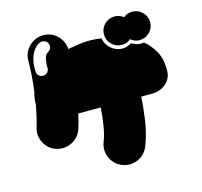

<svg xmlns="http://www.w3.org/2000/svg" viewBox="-125 -833 1251 1188"><g transform="rotate(-15 500.0 -239.5)"><path d="M821 -693Q858 -693 885 -666.5Q912 -640 912 -602Q912 -564 885 -537.5Q858 -511 821 -511Q804 -511 790 -516.5Q776 -522 764 -532Q752 -522 738 -516.5Q724 -511 707 -511Q670 -511 643 -537.5Q616 -564 616 -602Q616 -640 643 -666.5Q670 -693 707 -693Q739 -693 764 -673Q789 -693 821 -693ZM842 -490Q883 -457 909.5 -408.5Q936 -360 936 -292Q936 -256 923 -233.5Q910 -211 893.5 -199Q877 -187 864 -182Q851 -177 851 -177Q833 -171 810 -171Q794 -171 776 -171Q758 -171 739 -171Q736 -105 724 -22.5Q712 60 683 134Q670 167 643 188Q616 209 582.5 214.5Q549 220 516 207Q482 194 461 167Q440 140 434.5 106Q429 72 442 39Q457 2 466.5 -53Q476 -108 480 -171Q455 -171 417 -171Q379 -171 336 -171Q331 -147 325 -124Q319 -101 312 -80Q302 -46 276.5 -23Q251 0 217.5 8Q184 16 150 6Q116 -4 93 -29.5Q70 -55 62 -88.5Q54 -122 65 -156Q83 -216 97 -293Q97 -335 108 -371Q122 -474 122 -566Q122 -602 139.5 -631Q157 -660 186.5 -677.5Q216 -695 251 -695Q286 -695 314.5 -678.5Q343 -662 360.5 -634Q378 -606 380 -572Q380 -572 402 -576Q424 -580 456 -584.5Q488 -589 520 -589Q535 -589 552.5 -587.5Q570 -586 582.5 -584.5Q595 -583 595 -583Q602 -542 633.5 -515Q665 -488 707 -488Q722 -488 736 -493Q750 -498 764 -506Q778 -498 792 -493Q806 -488 821 -488Q826 -488 831.5 -488.5Q837 -489 842 -490ZM254 -587Q268 -594 273 -609.5Q278 -625 270 -639Q262 -653 246.5 -657.5Q231 -662 217 -655Q180 -635 162 -590.5Q144 -546 148 -488Q149 -472 161 -462Q173 -452 189 -453Q206 -454 216 -466Q226 -478 225 -494Q224 -520 229.5 -548Q235 -576 254 -587Z"/></g></svg>

Font: Nikukyu
Style: Regular
Weight: 400
Version: Version 1.00